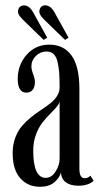

<svg xmlns="http://www.w3.org/2000/svg" viewBox="-20 -695 383 725"><path d="M225.6 -544.4 147 -620.6Q135.3 -632.3 130.9 -641.4Q126.5 -650.4 130.4 -661.1Q133.3 -669.9 142.1 -673.3Q150.9 -676.8 161.1 -672.9Q174.3 -668.5 185.5 -648.9L238.8 -552.7ZM145 -544.4 66.4 -620.6Q54.7 -632.3 50.3 -641.4Q45.9 -650.4 49.8 -661.1Q53.2 -669.9 61.8 -673.1Q70.3 -676.3 80.6 -672.9Q93.8 -668.5 105 -648.9L158.2 -552.7ZM130.9 10.3Q85 10.3 56.4 -22.2Q27.8 -54.7 27.8 -116.7Q27.8 -148.4 37.6 -174.8Q47.4 -201.2 63 -219.2Q78.6 -237.3 97.4 -252.4Q116.2 -267.6 135.3 -280Q154.3 -292.5 169.9 -304.7Q185.5 -316.9 195.3 -332.3Q205.1 -347.7 205.1 -365.2Q205.1 -398.4 203.6 -419.2Q202.1 -439.9 197.5 -460.4Q192.9 -481 182.6 -490.7Q172.4 -500.5 156.2 -500.5Q132.3 -500.5 115.5 -483.9Q98.6 -467.3 98.6 -444.3Q98.6 -432.1 105.2 -415Q111.8 -397.9 111.8 -385.3Q111.8 -366.7 103.5 -356Q95.2 -345.2 79.1 -345.2Q63.5 -345.2 55.2 -358.4Q46.9 -371.6 46.9 -395.5Q46.9 -450.2 80.6 -488.3Q114.3 -526.4 166.5 -526.4Q220.2 -526.4 250 -485.6Q279.8 -444.8 279.8 -358.9V-58.1Q279.8 -22 299.3 -22Q312.5 -22 321.3 -31.7L333.5 -12.7Q327.1 -4.9 311.5 0.7Q295.9 6.3 275.9 6.3Q246.6 6.3 229.2 -6.1Q211.9 -18.6 210 -43Q204.6 -23.4 185.1 -6.6Q165.5 10.3 130.9 10.3ZM152.8 -23.4Q174.8 -23.4 189.9 -47.4Q205.1 -71.3 205.1 -95.7V-313Q204.1 -303.2 193.4 -290.8Q182.6 -278.3 168.2 -263.9Q153.8 -249.5 139.6 -231.4Q125.5 -213.4 115.5 -186Q105.5 -158.7 105.5 -126.5Q105.5 -23.4 152.8 -23.4Z"/></svg>

Font: Imbue
Style: Regular
Weight: 400
Designer: Tyler Finck
Foundry: Etcetera Type Company
Version: Version 0.910